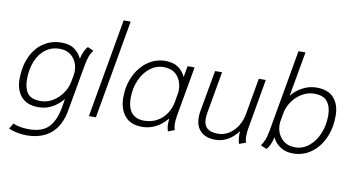

<svg xmlns="http://www.w3.org/2000/svg" viewBox="-87 -960 2600 1405"><g transform="rotate(10 1212.5 -258.0)"><path d="M40 191 65 149Q83 159 114.5 165Q146 171 181 171Q281 171 329 120.5Q377 70 394 -28L405 -93Q370 -50 324 -25Q278 0 223 0Q138 0 95 -49Q52 -98 52 -180Q52 -271 84 -343Q116 -415 175 -455Q234 -495 310 -495Q368 -495 404 -470.5Q440 -446 461 -402Q467 -433 480 -460Q493 -487 504 -496L548 -477Q532 -456 522.5 -431.5Q513 -407 505 -365L443 -15Q422 103 352.5 160.5Q283 218 172 218Q137 218 100 210Q63 202 40 191ZM428 -224 437 -272Q440 -289 440 -305Q440 -365 403.5 -406.5Q367 -448 302 -448Q245 -448 200.5 -415.5Q156 -383 131 -323.5Q106 -264 106 -186Q106 -122 133 -84.5Q160 -47 231 -47Q280 -47 322 -73Q364 -99 392 -139.5Q420 -180 428 -224Z M728 -734H780L651 0H599Z M823 -179Q823 -266 857 -338.5Q891 -411 950.5 -453Q1010 -495 1083 -495Q1139 -495 1176 -470Q1213 -445 1232 -402L1247 -485H1299L1234 -118Q1228 -82 1228 -57Q1228 -27 1236 -9L1188 10Q1179 -15 1179 -46Q1179 -54 1181 -80L1178 -81Q1100 10 994 10Q909 10 866 -42.5Q823 -95 823 -179ZM1201 -213 1211 -271Q1214 -286 1214 -302Q1214 -362 1179.5 -405Q1145 -448 1075 -448Q1021 -448 975.5 -413Q930 -378 903.5 -317Q877 -256 877 -183Q877 -114 908 -75.5Q939 -37 1003 -37Q1055 -37 1097.5 -60.5Q1140 -84 1166.5 -124.5Q1193 -165 1201 -213Z M1392 -130Q1392 -154 1396 -177L1451 -485H1503L1449 -178Q1444 -150 1444 -131Q1444 -83 1470 -60Q1496 -37 1551 -37Q1596 -37 1633.5 -61.5Q1671 -86 1695.5 -126Q1720 -166 1728 -212L1776 -485H1828L1763 -113Q1758 -86 1758 -56Q1758 -25 1766 -9L1716 10Q1704 -25 1707 -83Q1637 10 1538 10Q1471 10 1431.5 -26.5Q1392 -63 1392 -130Z M1876 -8Q1891 -30 1901 -54Q1911 -78 1919 -120L2027 -734H2079L2020 -402Q2054 -444 2102.5 -469.5Q2151 -495 2205 -495Q2292 -495 2334.5 -446Q2377 -397 2377 -315Q2377 -223 2343.5 -149Q2310 -75 2250.5 -32.5Q2191 10 2116 10Q2061 10 2022 -15.5Q1983 -41 1963 -83Q1957 -52 1944.5 -25.5Q1932 1 1920 11ZM2323 -308Q2323 -371 2294 -409.5Q2265 -448 2197 -448Q2147 -448 2104 -422Q2061 -396 2033 -355Q2005 -314 1997 -271L1987 -213Q1984 -198 1984 -182Q1984 -122 2021.5 -79.5Q2059 -37 2124 -37Q2179 -37 2224.5 -73Q2270 -109 2296.5 -171Q2323 -233 2323 -308Z"/></g></svg>

Font: Niramit ExtraLight
Style: Italic
Weight: 200
Italic angle: -10°
Designer: Katatrad Aksorn Co.,Ltd.
Foundry: Cadson Demak Co.,Ltd.
Version: Version 1.000; ttfautohint (v1.6)